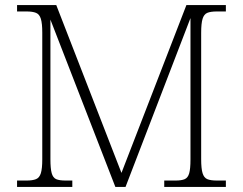

<svg xmlns="http://www.w3.org/2000/svg" viewBox="-20 -734 954 754"><path d="M47 0V-25H84Q108 -25 121.5 -30.5Q135 -36 140.5 -54Q146 -72 146 -108V-606Q146 -642 140.5 -660Q135 -678 121.5 -683.5Q108 -689 84 -689H47V-714H201L457 -55L712 -714H867V-689H832Q807 -689 794 -683.5Q781 -678 775.5 -660Q770 -642 770 -605V-109Q770 -72 775.5 -54Q781 -36 794 -30.5Q807 -25 832 -25H867V0H625V-25H669Q693 -25 705.5 -30.5Q718 -36 723 -53.5Q728 -71 728 -107V-663L473 0H433L178 -657V-109Q178 -72 183 -54Q188 -36 200.5 -30.5Q213 -25 238 -25H264V0Z"/></svg>

Font: Noto Serif Hentaigana ExtraLight
Style: Regular
Weight: 200
Designer: Kazuhiro Yamada
Foundry: nipponia
Version: Version 1.000